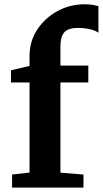

<svg xmlns="http://www.w3.org/2000/svg" viewBox="-20 -854 468 874"><path d="M114.5 -68.5V-478.5H30V-534L114.5 -554V-599Q114.5 -665.5 149.2 -718.8Q184 -772 241 -803.2Q298 -834.5 364.5 -834.5Q391 -834.5 406.2 -831.2Q421.5 -828 428 -826V-705Q415 -715 389.5 -721Q364 -727 334 -727Q291.5 -727 273.2 -707.5Q255 -688 255 -640V-555.5H382V-478.5H255V-68L360 -59.5V0H35V-59.5Z"/></svg>

Font: Merriweather
Style: Bold
Weight: 700
Designer: Eben Sorkin
Foundry: Eben Sorkin
Version: Version 2.100; ttfautohint (v1.7.19-72a1) -l 8 -r 50 -G 200 